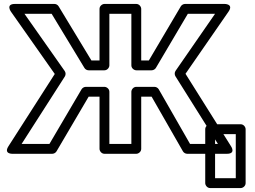

<svg xmlns="http://www.w3.org/2000/svg" viewBox="-20 -756 1297 975"><path d="M764.5 -315H672.1C657 -315 647.1 -300.7 647.1 -290V-25H535.4V-290C535.4 -305.1 521.1 -315 510.4 -315H415.8C406.6 -315 398 -309 394.2 -302.7L231 -25H89.7L309.2 -367.5C314.8 -376.2 314 -387.8 308.6 -395.4L104.2 -686H242.2L408.7 -411.1C413.2 -403.6 421.5 -399 430.1 -399H510.4C525.5 -399 535.4 -413.3 535.4 -424V-686H647.1V-424C647.1 -408.9 661.4 -399 672.1 -399H750.2C759.4 -399 768 -405 771.7 -411.3L933.9 -686H1072.1L871.5 -396.2C865.7 -387.8 866.2 -376.2 870.9 -368.7L1086.7 -25H945.1L786.2 -302.4C781.6 -310.5 772.1 -315 764.5 -315ZM750 -265 908.9 12.4C912.7 19 921.3 25 930.6 25H1131.9C1179.9 25 1153.1 -13.3 1153.1 -13.3L922 -381.3L1140.4 -696.8C1168.1 -736.9 1119.8 -736 1119.8 -736H919.6C912.3 -736 902.7 -731.6 898.1 -723.7L735.9 -449H697.1V-711C697.1 -721.7 687.2 -736 672.1 -736H510.4C499.7 -736 485.4 -726.1 485.4 -711V-449H444.2L277.7 -723.9C273.2 -731.3 265 -736 256.3 -736H56.1C7.2 -736 35.7 -696.6 35.7 -696.6L258.1 -380.4L23 -13.5C-3 27.1 44 25 44 25H245.3C252.7 25 262.2 20.6 266.9 12.7L430.1 -265H485.4V0C485.4 10.7 495.3 25 510.4 25H672.1C682.8 25 697.1 15.1 697.1 0V-265ZM1177.3 149H1072.2V-75H1177.3ZM1202.3 199C1213 199 1227.3 189.1 1227.3 174V-100C1227.3 -110.7 1217.4 -125 1202.3 -125H1047.2C1036.5 -125 1022.2 -115.1 1022.2 -100V174C1022.2 184.7 1032.1 199 1047.2 199Z"/></svg>

Font: Asimov
Style: WidOu
Weight: 500
Designer: Google
Version: Version 2.000980; 2014